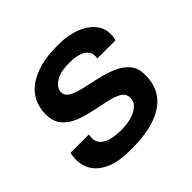

<svg xmlns="http://www.w3.org/2000/svg" viewBox="-137 -661 812 812"><g transform="rotate(-45 268.5 -255.5)"><path d="M204 10Q142 10 100.5 -7.5Q59 -25 38.5 -55Q18 -85 18 -122Q18 -135 19.5 -145.5Q21 -156 22 -161H132Q131 -154 130.5 -150Q130 -146 130 -141Q130 -118 145.5 -103.5Q161 -89 187 -83Q213 -77 242 -77Q265 -77 287 -81Q309 -85 326.5 -93.5Q344 -102 355 -115Q366 -128 366 -147Q366 -172 344 -184.5Q322 -197 287.5 -204.5Q253 -212 214.5 -220Q176 -228 141.5 -241.5Q107 -255 85 -281Q63 -307 63 -350Q63 -392 80 -424Q97 -456 128.5 -477.5Q160 -499 203 -510Q246 -521 298 -521H312Q352 -521 386 -512Q420 -503 445 -486.5Q470 -470 484 -447.5Q498 -425 498 -398Q498 -386 496.5 -377Q495 -368 493 -363H384Q385 -367 385.5 -371Q386 -375 386 -378Q386 -395 375 -407.5Q364 -420 342.5 -427Q321 -434 289 -434Q258 -434 236.5 -428.5Q215 -423 201.5 -413.5Q188 -404 181.5 -393Q175 -382 175 -371Q175 -349 197 -337Q219 -325 253.5 -317Q288 -309 327 -300.5Q366 -292 400.5 -277.5Q435 -263 457 -238Q479 -213 479 -172Q479 -119 458 -84Q437 -49 401 -28.5Q365 -8 320 1Q275 10 227 10Z"/></g></svg>

Font: Chivo Medium Medium
Style: Italic
Weight: 500
Italic angle: -8.05°
Version: Version 2.002